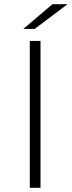

<svg xmlns="http://www.w3.org/2000/svg" viewBox="-20 -895 342 915"><path d="M122 0V-700H173V0ZM91 -757 230 -875H302L145 -757Z"/></svg>

Font: Montserrat Light
Style: Regular
Weight: 300
Designer: Julieta Ulanovsky
Foundry: Julieta Ulanovsky
Version: Version 9.000; ttfautohint (v1.8.4.7-5d5b)